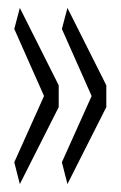

<svg xmlns="http://www.w3.org/2000/svg" viewBox="-20 -512 304 484"><path d="M128 -297V-242L30 -48L16 -103L91 -270L16 -439L30 -492ZM248 -297V-242L150 -48L136 -103L211 -270L136 -439L150 -492Z"/></svg>

Font: Georama Extra Condensed Light
Style: Regular
Weight: 300
Width: 2
Designer: Jean-Baptiste Levee
Foundry: Production Type
Version: Version 1.000